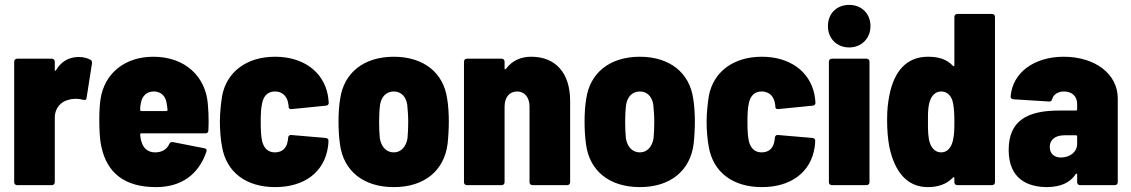

<svg xmlns="http://www.w3.org/2000/svg" viewBox="-20 -757 4624 785"><path d="M302 -524C258 -524 228 -502 209 -470C207 -466 204 -467 204 -472V-505C204 -512 199 -517 192 -517H50C43 -517 38 -512 38 -505V-12C38 -5 43 0 50 0H192C199 0 204 -5 204 -12V-277C204 -316 231 -343 261 -349C270 -352 280 -353 290 -353C301 -353 312 -351 320 -349C328 -347 333 -348 334 -357L356 -497C357 -503 356 -508 351 -512C340 -518 325 -524 302 -524Z M830 -329C822 -444 737 -525 607 -525C489 -525 407 -456 391 -352C388 -331 386 -301 386 -275C386 -229 387 -190 395 -155C418 -51 488 8 618 8C721 8 792 -43 824 -137C827 -145 823 -150 815 -151L687 -176C680 -177 675 -175 672 -168C662 -146 642 -134 614 -134C584 -134 565 -152 558 -179C555 -188 554 -197 553 -207C553 -210 555 -212 558 -212H820C827 -212 832 -216 832 -224C832 -234 833 -245 833 -258C833 -281 832 -307 830 -329ZM609 -383C638 -383 657 -364 661 -336C663 -327 664 -318 665 -308C665 -305 663 -303 660 -303H558C555 -303 553 -305 553 -308C553 -318 554 -327 556 -336C561 -364 579 -383 609 -383Z M1105 8C1223 8 1306 -52 1321 -157C1322 -165 1323 -173 1323 -182C1323 -189 1318 -192 1312 -193L1171 -205C1164 -206 1159 -202 1158 -194C1158 -189 1157 -184 1156 -179C1152 -154 1136 -134 1104 -134C1076 -134 1059 -151 1052 -179C1047 -200 1046 -227 1046 -260C1046 -289 1047 -316 1052 -336C1058 -365 1075 -383 1104 -383C1132 -383 1151 -366 1157 -341L1160 -325C1160 -322 1160 -321 1160 -319C1161 -314 1164 -311 1169 -311C1170 -311 1171 -311 1172 -311L1313 -325C1319 -326 1324 -329 1324 -336C1324 -337 1324 -337 1324 -338C1323 -349 1322 -360 1320 -370C1301 -465 1219 -525 1105 -525C987 -525 906 -462 888 -364C884 -338 879 -297 879 -260C879 -227 882 -186 888 -156C906 -53 986 8 1105 8Z M1590 8C1715 8 1796 -59 1810 -169C1813 -195 1815 -232 1815 -260C1815 -290 1813 -328 1808 -355C1793 -458 1714 -525 1590 -525C1466 -525 1386 -458 1371 -354C1366 -328 1364 -289 1364 -259C1364 -231 1366 -193 1370 -167C1384 -59 1465 8 1590 8ZM1590 -134C1559 -134 1539 -157 1533 -191C1531 -212 1530 -235 1530 -259C1530 -283 1531 -307 1534 -329C1539 -361 1559 -383 1590 -383C1620 -383 1640 -362 1645 -329C1647 -307 1649 -284 1649 -259C1649 -236 1648 -212 1646 -191C1640 -157 1620 -134 1590 -134Z M2152 -525C2114 -525 2076 -512 2050 -477C2047 -472 2043 -473 2043 -477V-505C2043 -512 2038 -517 2031 -517H1889C1882 -517 1877 -512 1877 -505V-12C1877 -5 1882 0 1889 0H2031C2038 0 2043 -5 2043 -12V-321C2043 -359 2063 -383 2094 -383C2125 -383 2145 -359 2145 -321V-12C2145 -5 2150 0 2157 0H2299C2306 0 2311 -5 2311 -12V-345C2311 -458 2252 -525 2152 -525Z M2596 8C2721 8 2802 -59 2816 -169C2819 -195 2821 -232 2821 -260C2821 -290 2819 -328 2814 -355C2799 -458 2720 -525 2596 -525C2472 -525 2392 -458 2377 -354C2372 -328 2370 -289 2370 -259C2370 -231 2372 -193 2376 -167C2390 -59 2471 8 2596 8ZM2596 -134C2565 -134 2545 -157 2539 -191C2537 -212 2536 -235 2536 -259C2536 -283 2537 -307 2540 -329C2545 -361 2565 -383 2596 -383C2626 -383 2646 -362 2651 -329C2653 -307 2655 -284 2655 -259C2655 -236 2654 -212 2652 -191C2646 -157 2626 -134 2596 -134Z M3095 8C3213 8 3296 -52 3311 -157C3312 -165 3313 -173 3313 -182C3313 -189 3308 -192 3302 -193L3161 -205C3154 -206 3149 -202 3148 -194C3148 -189 3147 -184 3146 -179C3142 -154 3126 -134 3094 -134C3066 -134 3049 -151 3042 -179C3037 -200 3036 -227 3036 -260C3036 -289 3037 -316 3042 -336C3048 -365 3065 -383 3094 -383C3122 -383 3141 -366 3147 -341L3150 -325C3150 -322 3150 -321 3150 -319C3151 -314 3154 -311 3159 -311C3160 -311 3161 -311 3162 -311L3303 -325C3309 -326 3314 -329 3314 -336C3314 -337 3314 -337 3314 -338C3313 -349 3312 -360 3310 -370C3291 -465 3209 -525 3095 -525C2977 -525 2896 -462 2878 -364C2874 -338 2869 -297 2869 -260C2869 -227 2872 -186 2878 -156C2896 -53 2976 8 3095 8Z M3452 -563C3502 -563 3539 -600 3539 -650C3539 -702 3502 -737 3452 -737C3401 -737 3365 -702 3365 -650C3365 -600 3401 -563 3452 -563ZM3381 0H3523C3530 0 3535 -5 3535 -12V-505C3535 -512 3530 -517 3523 -517H3381C3374 -517 3369 -512 3369 -505V-12C3369 -5 3374 0 3381 0Z M3882 -688V-490C3882 -486 3879 -485 3876 -488C3849 -517 3813 -525 3774 -525C3686 -525 3635 -465 3616 -366C3610 -334 3607 -309 3607 -267C3607 -224 3610 -190 3616 -157C3637 -57 3687 8 3773 8C3812 8 3849 -2 3876 -31C3879 -34 3882 -33 3882 -29V-12C3882 -5 3887 0 3894 0H4036C4043 0 4048 -5 4048 -12V-688C4048 -695 4043 -700 4036 -700H3894C3887 -700 3882 -695 3882 -688ZM3877 -187C3871 -156 3855 -134 3828 -134C3801 -134 3784 -156 3778 -187C3773 -216 3774 -246 3774 -279C3774 -298 3775 -317 3779 -334C3786 -364 3803 -383 3828 -383C3855 -383 3872 -363 3877 -333C3881 -311 3882 -286 3882 -260C3882 -234 3882 -210 3877 -187Z M4329 -525C4207 -525 4119 -459 4112 -362C4112 -355 4116 -352 4124 -351L4269 -342C4277 -341 4279 -345 4282 -352C4287 -371 4306 -383 4330 -383C4363 -383 4384 -363 4384 -332V-310C4384 -307 4382 -305 4379 -305H4310C4182 -305 4104 -265 4104 -144C4104 -25 4182 8 4262 8C4317 7 4355 -10 4378 -45C4381 -49 4384 -47 4384 -43V-12C4384 -5 4389 0 4396 0H4538C4545 0 4550 -5 4550 -12V-355C4550 -454 4458 -525 4329 -525ZM4318 -113C4290 -113 4272 -129 4272 -156C4272 -187 4295 -204 4334 -204H4379C4382 -204 4384 -202 4384 -199V-169C4384 -134 4352 -113 4318 -113Z"/></svg>

Font: Barlow Semi Condensed ExtraBold
Style: Regular
Weight: 800
Width: 4
Designer: Jeremy Tribby
Foundry: Tribby Type
Version: Version 1.422;hotconv 1.0.109;makeotfexe 2.5.65596